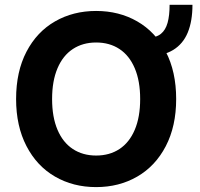

<svg xmlns="http://www.w3.org/2000/svg" viewBox="-20 -762 823 792"><path d="M591.4 -531V-606.7Q624.3 -606.7 643.7 -622.4Q663 -638 671.3 -668Q679.6 -697.9 679.6 -742.3H773.9Q773.9 -674.9 754.5 -627.8Q735.1 -580.8 694.3 -555.9Q653.6 -531 591.4 -531ZM376.5 9.8Q281.9 9.8 206.9 -33.6Q132 -76.9 89.2 -159.4Q46.4 -241.9 46.4 -353.5Q46.4 -466.6 89.2 -548.7Q132 -630.7 206.9 -673.7Q281.9 -716.8 376.5 -716.8Q471.2 -716.8 546.2 -673.7Q621.1 -630.7 663.9 -548.7Q706.7 -466.6 706.7 -353.5Q706.7 -241.4 663.9 -159.1Q621.1 -76.9 546.2 -33.6Q471.2 9.8 376.5 9.8ZM376.5 -586.7Q321.5 -586.7 280.5 -559.8Q239.5 -532.9 217.2 -480.4Q194.9 -428 194.9 -353.5Q194.9 -279 217.2 -226.6Q239.5 -174.2 280.5 -147.3Q321.5 -120.4 376.5 -120.4Q432 -120.4 472.8 -147.3Q513.6 -174.2 535.9 -226.6Q558.2 -279 558.2 -353.5Q558.2 -428 535.9 -480.4Q513.6 -532.9 472.8 -559.8Q432 -586.7 376.5 -586.7Z"/></svg>

Font: Pretendard Std Variable
Style: Regular
Weight: 400
Designer: Base glyphs from Inter by Rasmus Andersson; Hangeul glyphs from Noto Sans CJK(Source Han Sans) by Jang Soo-young and Kan
Foundry: Kil Hyung-jin
Version: Version 1.309;Glyphs 3.2 (3225)